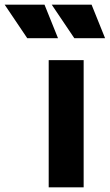

<svg xmlns="http://www.w3.org/2000/svg" viewBox="-165 -804 471 824"><path d="M44 -546H194V0H44ZM57 -784H228L286 -640H154ZM26 -784 84 -640H-48L-145 -784Z"/></svg>

Font: Evergrow Sans 
Style: ExtraBold
Weight: 800
Foundry: 10Web
Version: Version 1.000